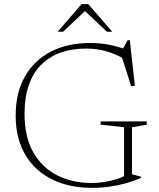

<svg xmlns="http://www.w3.org/2000/svg" viewBox="-20 -901 771 931"><path d="M620 -56 663 -44.5V-38Q631.5 -24 593.5 -13.2Q555.5 -2.5 513 3.8Q470.5 10 425.5 10Q346.5 10 279 -12.2Q211.5 -34.5 161.5 -78.8Q111.5 -123 83.8 -188.8Q56 -254.5 56 -341.5Q56 -450.5 100.2 -529Q144.5 -607.5 225.5 -650Q306.5 -692.5 417 -692.5Q466.5 -692.5 511.5 -683.5Q556.5 -674.5 601.5 -657L573 -659L599 -706H609.5L634 -485L616 -483L562.5 -650.5L602.5 -604.5Q545 -638 498 -651.8Q451 -665.5 397 -665.5Q328.5 -665.5 273.5 -645.8Q218.5 -626 179.2 -586.5Q140 -547 119.5 -487.8Q99 -428.5 99 -348.5Q99 -237 141.2 -162.8Q183.5 -88.5 256.8 -51.2Q330 -14 422.5 -13.5Q453 -13.5 485.2 -18.5Q517.5 -23.5 546.8 -32.8Q576 -42 595.5 -55.5L581.5 -33V-284L468 -296.5V-312.5H691.5V-296.5L620 -284ZM383.5 -855.5H401L285.5 -747H259.5L375.5 -881H408L524.5 -747H498.5Z"/></svg>

Font: Newsreader ExtraLight
Style: Regular
Weight: 250
Designer: Hugues Gentile
Foundry: Production Type
Version: Version 1.003